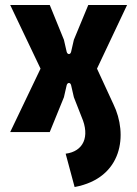

<svg xmlns="http://www.w3.org/2000/svg" viewBox="-20 -531 549 772"><path d="M244 87 280 221C474 185 495 9 436 -112L370 -255L491 -511H335L277 -371L266 -323C263 -310 251 -311 248 -323L237 -371L180 -511H21L143 -255L21 0H180L237 -140L248 -188C251 -200 263 -201 266 -188L277 -140L308 -61C343 19 315 78 244 87Z"/></svg>

Font: Finlandica
Style: Bold
Weight: 700
Designer: Niklas Ekholm, Juho Hiilivirta, Jaakko Suomalainen
Foundry: Helsinki Type Studio
Version: Version 2.000;Glyphs 3.2 (3202)